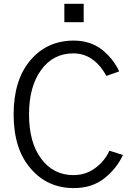

<svg xmlns="http://www.w3.org/2000/svg" viewBox="-20 -960 686 998"><path d="M50.8 -365.2Q50.8 -543.9 137.7 -646.5Q224.6 -749 363.3 -749Q449.2 -749 509.8 -702.1Q569.3 -654.3 599.6 -588.9Q577.1 -581.1 533.2 -565.4Q467.8 -682.6 361.3 -682.6Q255.9 -682.6 193.4 -595.7Q130.9 -509.8 130.9 -365.2Q130.9 -218.8 194.3 -134.8Q257.8 -49.8 361.3 -49.8Q426.8 -49.8 475.6 -86.9Q524.4 -123 548.8 -176.8Q572.3 -168.9 619.1 -154.3Q585.9 -83 522.5 -33.2Q459 17.6 363.3 17.6Q225.6 17.6 138.7 -85Q50.8 -186.5 50.8 -365.2ZM314.5 -844.7Q314.5 -868.2 314.5 -940.4Q339.8 -940.4 415 -940.4Q415 -917 415 -844.7Q389.6 -844.7 314.5 -844.7Z"/></svg>

Font: Gothic A1
Style: Regular
Weight: 400
Designer: HanYang I&C Co.,Ltd.
Version: Version 2.50